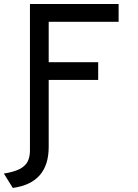

<svg xmlns="http://www.w3.org/2000/svg" viewBox="-60 -720 696 968"><path d="M91 0V-700H538V-610H185.5V-406.5H435V-317H185.5V0ZM4.5 227.5 -40.5 155Q10.5 147 39 132.2Q67.5 117.5 79.2 94.8Q91 72 91 39V-10H185.5V21Q185.5 111.5 140.5 163.2Q95.5 215 4.5 227.5Z"/></svg>

Font: Overpass Mono Medium
Style: Regular
Weight: 500
Monospace: yes
Designer: Delve Withrington, Dave Bailey
Foundry: Delve Fonts LLC
Version: Version 4.000